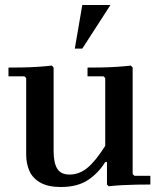

<svg xmlns="http://www.w3.org/2000/svg" viewBox="-20 -740 651 770"><path d="M512 -42 519 -35H583V0Q557 0 528 0.5Q499 1 470.5 2.5Q442 4 416 7L409 0V-90H402Q374 -45 332 -17.5Q290 10 224 10Q173 10 142 -7.5Q111 -25 98 -54.5Q85 -84 85 -120V-427L78 -434H14V-469Q40 -469 70.5 -469.5Q101 -470 131.5 -472Q162 -474 188 -477L195 -469V-135Q195 -87 209.5 -63.5Q224 -40 259 -40Q297 -40 329.5 -66Q362 -92 402 -155V-427L395 -434H331V-469Q357 -469 387.5 -469.5Q418 -470 448.5 -472Q479 -474 505 -477L512 -469ZM280 -545 310 -720H423L310 -545Z"/></svg>

Font: Brygada 1918 SemiBold
Style: Regular
Weight: 600
Designer: Mateusz Machalski | Borys Kosmynka | Przemek Hoffer
Foundry: NIEPODLEGLA 2018
Version: Version 3.006